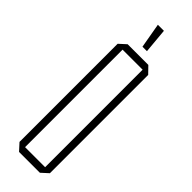

<svg xmlns="http://www.w3.org/2000/svg" viewBox="-289 -871 880 880"><g transform="rotate(45 151.5 -431.0)"><path d="M87 -667V-701H220L252 -668V-667ZM83 0 52 -34V-35H217V0ZM52 -35V-670L86 -701H87V-35ZM217 0V-667H252V-31L218 0ZM142 -741 121 -861V-862H160L171 -741Z"/></g></svg>

Font: Foldit ExtraLight
Style: Regular
Weight: 250
Version: Version 1.003